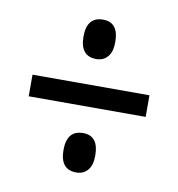

<svg xmlns="http://www.w3.org/2000/svg" viewBox="-62 -650 553 595"><g transform="rotate(10 215.0 -352.5)"><path d="M216 -469Q165 -469 165 -531Q165 -593 216 -593Q265 -593 265 -531Q265 -500 251.5 -484.5Q238 -469 216 -469ZM30 -319V-387H398V-319ZM216 -112Q165 -112 165 -174Q165 -236 216 -236Q265 -236 265 -174Q265 -143 251.5 -127.5Q238 -112 216 -112Z"/></g></svg>

Font: Noto Sans Myanmar ExtraCondensed
Style: Regular
Weight: 400
Width: 2
Designer: Monotype Design Team
Foundry: Monotype Imaging Inc.
Version: Version 2.107; ttfautohint (v1.8.4.7-5d5b)